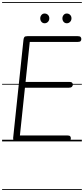

<svg xmlns="http://www.w3.org/2000/svg" viewBox="-25 -1349 801 1832"><path d="M132 0Q114 0 106.5 -8.8Q99 -17.5 100.5 -33L199 -969Q201 -986.5 207.5 -995.2Q214 -1004 237 -1004H716.5Q737 -1004 744 -996.2Q751 -988.5 751 -976.5Q751 -964 744 -956.5Q737 -949 716.5 -949H259L219 -567.5H635Q655.5 -567.5 662.8 -560Q670 -552.5 670 -541Q670 -529.5 661 -520.8Q652 -512 632 -512H213L165 -56.5H617Q637.5 -56.5 644.2 -49.2Q651 -42 651 -30Q651 -17 644 -8.5Q637 0 617 0ZM132 0Q114 0 106.5 -8.8Q99 -17.5 100.5 -33L199 -969Q201 -986.5 207.5 -995.2Q214 -1004 237 -1004H716.5Q737 -1004 744 -996.2Q751 -988.5 751 -976.5Q751 -964 744 -956.5Q737 -949 716.5 -949H259L219 -567.5H635Q655.5 -567.5 662.8 -560Q670 -552.5 670 -541Q670 -529.5 661 -520.8Q652 -512 632 -512H213L165 -56.5H617Q637.5 -56.5 644.2 -49.2Q651 -42 651 -30Q651 -17 644 -8.5Q637 0 617 0ZM612.5 -1127Q594 -1127 582.2 -1140.5Q570.5 -1154 570.5 -1174Q570.5 -1192 582 -1206Q593.5 -1220 612.5 -1220Q631 -1220 644 -1207.2Q657 -1194.5 657 -1174Q657 -1154.5 644.2 -1140.8Q631.5 -1127 612.5 -1127ZM400.5 -1127Q382.5 -1127 370.8 -1140.5Q359 -1154 359 -1174Q359 -1192 370.5 -1206Q382 -1220 400.5 -1220Q419.5 -1220 432.5 -1207.2Q445.5 -1194.5 445.5 -1174Q445.5 -1154.5 432.8 -1140.8Q420 -1127 400.5 -1127ZM-5 455H756V463H-5ZM-5 -16H756V0H-5ZM-5 -549H756V-541H-5ZM-5 -1329H756V-1321H-5Z"/></svg>

Font: Edu SA Dotted Guide
Style: Regular
Weight: 400
Designer: Tina and Corey Anderson, Eben Sorkin, Mirko Velimirovic
Foundry: Google for Education
Version: Version 2.000